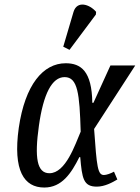

<svg xmlns="http://www.w3.org/2000/svg" viewBox="-20 -829 625 859"><path d="M291 -606 409 -764 410 -776C381 -810 325 -828 309 -776L263 -620ZM178 10C257 10 299 -54 335 -126H339C347 -31 353 6 413 6C449 6 483 -13 505 -26L490 -61C476 -53 456 -46 445 -46C417 -46 413 -82 401 -252L585 -536H474L398 -369H393C391 -511 342 -546 274 -546C173 -546 92 -450 64 -257C37 -65 88 10 178 10ZM201 -54C145 -54 134 -124 154 -266C174 -410 213 -484 269 -484C328 -484 336 -410 341 -240C316 -182 274 -54 201 -54Z"/></svg>

Font: Noto Serif ExtraCondensed
Style: Italic
Weight: 400
Width: 2
Italic angle: -12°
Designer: Monotype Design Team
Foundry: Monotype Imaging Inc.
Version: Version 2.014